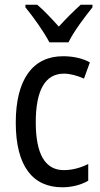

<svg xmlns="http://www.w3.org/2000/svg" viewBox="-20 -786 427 816"><path d="M190 -606H271C293 -652 341 -715 373 -755V-766H323C289 -735 265 -711 230 -673C199 -707 166 -743 138 -766H88V-755C124 -711 167 -650 190 -606ZM245 10C284 10 325 0 355 -18V-89C323 -73 288 -63 251 -63C172 -63 132 -131 132 -266C132 -403 172 -473 252 -473C279 -473 310 -464 337 -452L362 -521C333 -537 294 -547 248 -547C119 -547 47 -448 47 -265C47 -80 119 10 245 10Z"/></svg>

Font: Noto Sans Malayalam Condensed
Style: Regular
Weight: 400
Width: 3
Designer: Jelle Bosma - Monotype Design Team
Foundry: Monotype Imaging Inc.
Version: Version 2.104